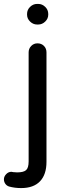

<svg xmlns="http://www.w3.org/2000/svg" viewBox="-65 -724 333 979"><path d="M73 -649V-653Q73 -674 88.5 -689Q104 -704 124 -704H130Q150 -704 165.5 -689Q181 -674 181 -653V-649Q181 -629 165.5 -614Q150 -599 130 -599H124Q104 -599 88.5 -614Q73 -629 73 -649ZM-7 152 5 154H8Q12 155 22 155Q55 155 68 143.5Q81 132 81 99V-457Q81 -476 94 -489.5Q107 -503 126 -503Q146 -503 159 -490Q172 -477 172 -457V101Q172 166 139 200.5Q106 235 43 235Q10 235 -19 227Q-31 223 -38 213Q-45 203 -45 190Q-45 176 -33.5 164Q-22 152 -7 152Z"/></svg>

Font: 寒蝉全圆体
Style: Regular
Weight: 400
Designer: Warren2060
      Designed by Motoya company      

      [Varela Round]
      Joe Prince(Latin component); Avraham Cornf
Foundry: ChillType
Version: Version 3.200